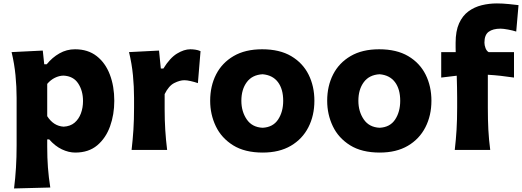

<svg xmlns="http://www.w3.org/2000/svg" viewBox="-20 -859 2991 1100"><path d="M60.5 220.7Q67.9 161.1 71.5 101.8Q75.2 42.5 75.2 -26.9V-298.3Q75.2 -362.3 68.8 -427.7Q62.5 -493.2 46.4 -560.5L225.1 -569.3L233.4 -490.7H247.6Q279.3 -529.8 320.6 -553.2Q361.8 -576.7 409.7 -576.7Q483.9 -576.7 533.9 -537.6Q584 -498.5 609.4 -431.6Q634.8 -364.7 634.8 -281.2Q634.8 -203.1 610.6 -135.5Q586.4 -67.9 537.1 -26.4Q487.8 15.1 411.1 15.1Q373.5 15.1 334.5 -3.4Q295.4 -22 261.7 -60.5H250.5V-17.6Q250.5 44.9 254.6 100.3Q258.8 155.8 268.1 215.3ZM344.7 -133.3Q382.8 -135.3 407.2 -156Q431.6 -176.8 443.6 -209.5Q455.6 -242.2 455.6 -279.8Q455.6 -339.4 427.7 -381.3Q399.9 -423.3 343.3 -425.8Q318.8 -425.3 294.4 -413.3Q270 -401.4 250.5 -378.4V-193.4Q286.6 -136.7 344.7 -133.3Z M733.9 0Q740.7 -59.6 744.4 -116.2Q748 -172.9 748 -242.2V-298.3Q748 -362.3 741.7 -427.7Q735.4 -493.2 719.2 -560.5L891.1 -569.3L901.4 -466.3H916Q953.6 -527.3 994.1 -552Q1034.7 -576.7 1070.3 -576.7Q1083 -576.7 1098.9 -574.5Q1114.7 -572.3 1128.9 -565.9L1113.8 -382.8Q1094.2 -389.6 1072.5 -394.5Q1050.8 -399.4 1036.1 -399.4Q1010.7 -399.4 978.8 -383.5Q946.8 -367.7 923.3 -319.8V-232.9Q923.3 -170.4 926.8 -115Q930.2 -59.6 937.5 0Z M1485.4 15.1Q1382.3 15.1 1315.4 -26.6Q1248.5 -68.4 1216.3 -136Q1184.1 -203.6 1184.1 -281.7Q1184.1 -365.7 1218 -432.4Q1252 -499 1318.4 -537.8Q1384.8 -576.7 1481.9 -576.7Q1582 -576.7 1648.4 -537.4Q1714.8 -498 1748 -431.4Q1781.2 -364.7 1781.2 -281.7Q1781.2 -197.3 1746.8 -129.9Q1712.4 -62.5 1646.2 -23.7Q1580.1 15.1 1485.4 15.1ZM1484.4 -127Q1543.9 -129.9 1573.2 -174.1Q1602.5 -218.3 1602.5 -281.7Q1602.5 -348.6 1572.3 -388.7Q1542 -428.7 1484.4 -433.6Q1424.8 -430.2 1393.8 -388.2Q1362.8 -346.2 1362.8 -281.7Q1362.8 -220.2 1393.6 -175Q1424.3 -129.9 1484.4 -127Z M2155.8 15.1Q2052.7 15.1 1985.8 -26.6Q1918.9 -68.4 1886.7 -136Q1854.5 -203.6 1854.5 -281.7Q1854.5 -365.7 1888.4 -432.4Q1922.4 -499 1988.8 -537.8Q2055.2 -576.7 2152.3 -576.7Q2252.4 -576.7 2318.8 -537.4Q2385.3 -498 2418.5 -431.4Q2451.7 -364.7 2451.7 -281.7Q2451.7 -197.3 2417.2 -129.9Q2382.8 -62.5 2316.7 -23.7Q2250.5 15.1 2155.8 15.1ZM2154.8 -127Q2214.4 -129.9 2243.7 -174.1Q2272.9 -218.3 2272.9 -281.7Q2272.9 -348.6 2242.7 -388.7Q2212.4 -428.7 2154.8 -433.6Q2095.2 -430.2 2064.2 -388.2Q2033.2 -346.2 2033.2 -281.7Q2033.2 -220.2 2064 -175Q2094.7 -129.9 2154.8 -127Z M2585.4 0Q2592.3 -59.6 2595.7 -116.2Q2599.1 -172.9 2599.1 -242.2V-297.9Q2599.1 -326.2 2598.4 -357.9Q2597.7 -389.6 2596.7 -425.3L2507.8 -414.6V-560.5H2590.8Q2590.3 -574.7 2590.3 -587.9Q2590.3 -601.1 2590.3 -613.8Q2590.3 -681.2 2610.1 -725.1Q2629.9 -769 2663.8 -793.9Q2697.8 -818.8 2740 -829.1Q2782.2 -839.4 2826.7 -839.4Q2858.4 -839.4 2895.5 -835.7Q2932.6 -832 2950.7 -829.6L2937.5 -678.2Q2918 -684.6 2890.6 -689.7Q2863.3 -694.8 2847.7 -694.8Q2804.2 -694.8 2779.8 -677Q2755.4 -659.2 2755.4 -614.7Q2755.4 -600.1 2761.5 -583.7Q2767.6 -567.4 2779.3 -560.5H2924.8V-414.6Q2885.7 -420.4 2848.6 -424.6Q2811.5 -428.7 2774.9 -430.7V-242.2Q2774.9 -172.9 2777.8 -116.2Q2780.8 -59.6 2788.6 0Z"/></svg>

Font: Pinar-DS1-FD Bold
Style: Regular
Weight: 700
Designer: Amin Abedi
Version: Version 2.000